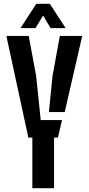

<svg xmlns="http://www.w3.org/2000/svg" viewBox="-20 -989 466 1009"><path d="M150 0V-266H129L13.5 -800H131L170 -590L194 -358H306L284.5 -266H264V0ZM237 -400 256 -590 294.5 -800H412L320 -400ZM87.5 -841 170.5 -969H242L325 -841H246L206.5 -907.5L166.5 -841Z"/></svg>

Font: Big Shoulders Stencil Text Thin
Style: Bold
Weight: 700
Version: Version 2.001